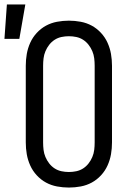

<svg xmlns="http://www.w3.org/2000/svg" viewBox="-60 -836 580 864"><path d="M-40 -661 -29 -816H54L27 -661ZM250 8Q223 8 196.5 3Q170 -2 147 -14.5Q124 -27 105.5 -47Q87 -67 76 -91.5Q65 -116 60.5 -142Q56 -168 56 -195V-540Q56 -567 60.5 -593Q65 -619 76 -643.5Q87 -668 105.5 -688Q124 -708 147 -720.5Q170 -733 196.5 -738Q223 -743 250 -743Q277 -743 303.5 -738Q330 -733 353 -720.5Q376 -708 394.5 -688Q413 -668 424 -643.5Q435 -619 439.5 -593Q444 -567 444 -540V-195Q444 -168 439.5 -142Q435 -116 424 -91.5Q413 -67 394.5 -47Q376 -27 353 -14.5Q330 -2 303.5 3Q277 8 250 8ZM250 -62Q267 -62 283.5 -65.5Q300 -69 314 -78Q328 -87 338.5 -100.5Q349 -114 355.5 -129.5Q362 -145 364 -161.5Q366 -178 366 -195V-540Q366 -557 364 -573.5Q362 -590 355.5 -605.5Q349 -621 338.5 -634.5Q328 -648 314 -657Q300 -666 283.5 -669.5Q267 -673 250 -673Q233 -673 216.5 -669.5Q200 -666 186 -657Q172 -648 161.5 -634.5Q151 -621 144.5 -605.5Q138 -590 136 -573.5Q134 -557 134 -540V-195Q134 -178 136 -161.5Q138 -145 144.5 -129.5Q151 -114 161.5 -100.5Q172 -87 186 -78Q200 -69 216.5 -65.5Q233 -62 250 -62Z"/></svg>

Font: Iosevka Term SS14
Style: Regular
Weight: 400
Monospace: yes
Designer: Belleve Invis
Foundry: Belleve Invis
Version: Version 24.1.1; ttfautohint (v1.8.4)